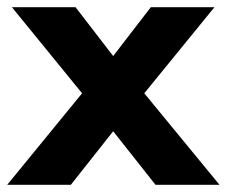

<svg xmlns="http://www.w3.org/2000/svg" viewBox="-33 -511 627 531"><path d="M-13 0 194 -253 0 -491H176L280 -356L384 -491H560L366 -253L574 0H397L280 -148L163 0Z"/></svg>

Font: Nunito Sans ExtraBold
Style: Regular
Weight: 800
Designer: Vernon Adams
Foundry: Vernon Adams
Version: Version 3.101; ttfautohint (v1.8.4.7-5d5b);gftools[0.9.27]